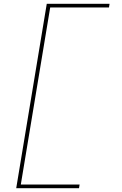

<svg xmlns="http://www.w3.org/2000/svg" viewBox="-20 -843 640 1006"><path d="M65 143 225 -823H554L551 -804H243L89 124H397L394 143Z"/></svg>

Font: Iosevka Slab Thin Extended
Style: Italic
Weight: 100
Width: 7
Italic angle: -9°
Monospace: yes
Designer: Belleve Invis
Foundry: Belleve Invis
Version: Version 11.1.0; ttfautohint (v1.8.3)